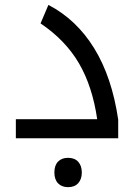

<svg xmlns="http://www.w3.org/2000/svg" viewBox="-20 -566 549 786"><path d="M44.9 -78.1H377.9Q358.4 -212.4 303.2 -306.9Q248 -401.4 146 -470.2L178.2 -545.9Q293.5 -485.8 366 -367.7Q438.5 -249.5 463.9 -76.2V0H44.9ZM258.8 200.2Q232.9 200.2 217.8 184.6Q202.6 168.9 202.6 140.1Q202.6 111.3 217.5 95.7Q232.4 80.1 258.8 80.1Q285.6 80.1 300.3 96.4Q314.9 112.8 314.9 140.1Q314.9 167.5 300.3 183.8Q285.6 200.2 258.8 200.2Z"/></svg>

Font: Noto Sans Kufi Arabic
Style: Regular
Weight: 400
Designer: Monotype Design team
Foundry: Monotype Imaging Inc.
Version: Version 1.02